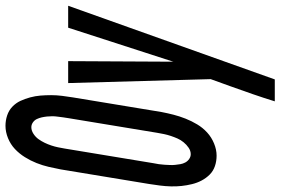

<svg xmlns="http://www.w3.org/2000/svg" viewBox="-194 -606 998 683"><g transform="rotate(-90 304.5 -264.0)"><path d="M93 8Q73 8 55.5 2Q38 -4 25.5 -16.5Q13 -29 4.5 -45Q-4 -61 -8.5 -79.5Q-13 -98 -15 -116.5Q-17 -135 -16.5 -154.5Q-16 -174 -13.5 -193.5Q-11 -213 -8 -232L44 -547Q48 -568 53 -589.5Q58 -611 66.5 -632.5Q75 -654 87.5 -674Q100 -694 116.5 -709.5Q133 -725 155 -734Q177 -743 199 -743Q218 -743 236 -737Q254 -731 267 -718.5Q280 -706 287.5 -690Q295 -674 300 -655.5Q305 -637 306.5 -618.5Q308 -600 308 -580.5Q308 -561 305.5 -541.5Q303 -522 300 -503L248 -188Q244 -167 238.5 -145.5Q233 -124 224.5 -102.5Q216 -81 204 -61Q192 -41 175 -25.5Q158 -10 136 -1Q114 8 93 8ZM98 -84Q110 -84 121 -91.5Q132 -99 140.5 -109.5Q149 -120 154 -131.5Q159 -143 163 -155Q167 -167 169.5 -179Q172 -191 174 -203L226 -518Q228 -528 229 -537.5Q230 -547 231.5 -557Q233 -567 233 -576.5Q233 -586 232 -595.5Q231 -605 229 -614Q227 -623 223 -631.5Q219 -640 211 -645.5Q203 -651 194 -651Q182 -651 170.5 -643.5Q159 -636 151.5 -625.5Q144 -615 138.5 -603.5Q133 -592 129 -580Q125 -568 122.5 -556Q120 -544 118 -532L66 -217Q64 -207 62.5 -197.5Q61 -188 60.5 -178Q60 -168 59.5 -158.5Q59 -149 60 -139.5Q61 -130 62.5 -121Q64 -112 68.5 -103.5Q73 -95 81 -89.5Q89 -84 98 -84ZM286 215Q298 176 311.5 137Q325 98 339 59L365 -13L351 -520H429L427 -146L548 -520H626L364 215Z"/></g></svg>

Font: Iosevka SmBd Ex Obl
Style: Regular
Weight: 600
Width: 7
Italic angle: -9°
Monospace: yes
Designer: Belleve Invis
Foundry: Belleve Invis
Version: Version 32.5.0; ttfautohint (v1.8.4)